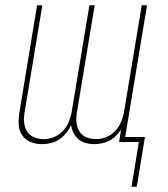

<svg xmlns="http://www.w3.org/2000/svg" viewBox="-20 -540 640 730"><path d="M480 170 508 0H433L440 -47Q431 -34 420 -23Q409 -12 395.5 -5Q382 2 367 5Q352 8 338 8Q321 8 306 4Q291 0 279 -10Q267 -20 260 -34Q253 -48 250 -64Q243 -48 231.5 -34Q220 -20 205 -10Q190 0 173 4Q156 8 139 8Q116 8 95.5 -0.5Q75 -9 63.5 -27Q52 -45 51 -68Q50 -91 54 -114L121 -520H141L73 -110Q70 -91 72 -72.5Q74 -54 83.5 -39.5Q93 -25 110 -18Q127 -11 146 -11Q166 -11 185.5 -19Q205 -27 219.5 -42.5Q234 -58 242 -78Q250 -98 253 -117L320 -520H340L272 -110Q269 -91 271 -72.5Q273 -54 282.5 -39.5Q292 -25 309 -18Q326 -11 345 -11Q365 -11 384.5 -19Q404 -27 418.5 -42.5Q433 -58 441 -78Q449 -98 452 -117L519 -520H539L456 -19H531L500 170Z"/></svg>

Font: Iosevka Thin Extended
Style: Italic
Weight: 100
Width: 7
Italic angle: -9°
Monospace: yes
Designer: Belleve Invis
Foundry: Belleve Invis
Version: Version 32.5.0; ttfautohint (v1.8.4)